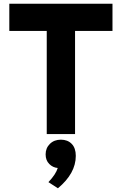

<svg xmlns="http://www.w3.org/2000/svg" viewBox="-20 -720 653 1031"><path d="M383 -554V0H231V-554H30V-700H584V-554ZM240 258Q280 216 290 182Q264 180 244.5 160.5Q225 141 225 109Q225 75 248 52.5Q271 30 307 30Q343 30 365 52.5Q387 75 387 117Q387 211 291 291Z"/></svg>

Font: Overpass Heavy
Style: Regular
Weight: 900
Designer: Delve Withrington, Thomas Jockin
Foundry: Delve Fonts
Version: Version 3.000;DELV;Overpass